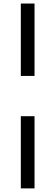

<svg xmlns="http://www.w3.org/2000/svg" viewBox="-20 -882 307 1067"><path d="M95.7 -460Q95.7 -560.5 95.7 -862.3Q114.3 -862.3 171.9 -862.3Q171.9 -761.7 171.9 -460Q152.3 -460 95.7 -460ZM95.7 165Q95.7 64.5 95.7 -236.3Q114.3 -236.3 171.9 -236.3Q171.9 -135.7 171.9 165Q152.3 165 95.7 165Z"/></svg>

Font: Gothic A1
Style: Regular
Weight: 400
Designer: HanYang I&C Co.,Ltd.
Version: Version 2.50